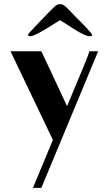

<svg xmlns="http://www.w3.org/2000/svg" viewBox="-20 -674 541 933"><path d="M31 -425H181L306 -158Q309 -165 318 -187Q327 -209 339 -237.5Q351 -266 364.5 -298Q378 -330 389 -357Q400 -384 407 -403Q414 -422 414 -425H457L181 239H140L237 6ZM116 -506Q116 -508 133.5 -526.5Q151 -545 172.5 -568Q194 -591 214 -611Q234 -631 239 -636Q246 -643 254 -648.5Q262 -654 272 -654Q282 -654 290 -648.5Q298 -643 305 -636Q309 -633 319 -622Q329 -611 343 -597Q357 -583 372 -568Q387 -553 399.5 -539.5Q412 -526 420 -516.5Q428 -507 428 -506Q428 -501 424 -499.5Q420 -498 416 -498Q404 -498 384.5 -507.5Q365 -517 344 -530Q323 -543 303.5 -556Q284 -569 272 -576Q261 -570 241 -557Q221 -544 199 -531Q177 -518 157 -508Q137 -498 127 -498Q123 -498 119.5 -499.5Q116 -501 116 -506Z"/></svg>

Font: Gamine
Style: Bold
Weight: 700
Designer: Tapiwanashe Sebastian Garikayi
Version: Version 1.000